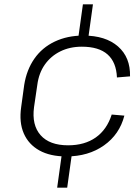

<svg xmlns="http://www.w3.org/2000/svg" viewBox="-20 -810 641 880"><path d="M406 -790 385 -639H339L360 -790ZM309 -101 288 50H242L263 -101ZM284 -93Q210 -93 160.5 -120.5Q111 -148 89 -198.5Q67 -249 77 -319L91 -421Q102 -490 137.5 -541Q173 -592 231 -619.5Q289 -647 362 -647Q464 -647 521 -597Q578 -547 576 -460L516 -455Q513 -525 473 -560.5Q433 -596 355 -596Q300 -596 256.5 -574.5Q213 -553 185.5 -514Q158 -475 151 -421L136 -319Q125 -237 166 -190.5Q207 -144 292 -144Q368 -144 419 -180Q470 -216 492 -285L550 -280Q528 -194 456.5 -143.5Q385 -93 284 -93Z"/></svg>

Font: Pathway Extreme 28pt ExtraLight
Style: Italic
Weight: 250
Italic angle: -8°
Designer: Eduardo Rodriguez Tunni
Foundry: Eduardo Rodriguez Tunni
Version: Version 1.001;gftools[0.9.26]